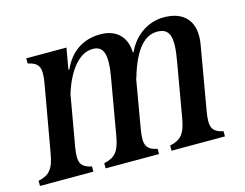

<svg xmlns="http://www.w3.org/2000/svg" viewBox="-96 -637 966 757"><g transform="rotate(-15 386.5 -258.0)"><path d="M-19 0H199V-21C154 -31 144 -50 155 -114L191 -319C220 -413 268 -468 321 -468C367 -468 379 -431 361 -333L323 -114C312 -50 294 -31 249 -21V0H467V-21C422 -31 412 -50 423 -114L457 -312H458C492 -431 538 -468 584 -468C636 -468 648 -432 630 -333L592 -114C581 -50 563 -31 518 -21V0H736V-21C691 -31 681 -50 692 -114L737 -374C753 -465 709 -516 624 -516C563 -516 504 -480 474 -414H471C469 -480 428 -516 365 -516C295 -516 242 -481 212 -414H208L223 -500H59V-479C104 -469 114 -450 103 -386L55 -114C44 -50 26 -31 -19 -21Z"/></g></svg>

Font: RL Madena Oblique
Style: Regular
Weight: 400
Italic angle: -10°
Designer: I Kadek Wantara Putra
Foundry: Roughlines ID
Version: Version 1.000;Glyphs 3.1.2 (3151)